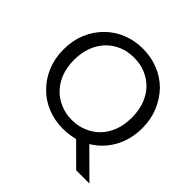

<svg xmlns="http://www.w3.org/2000/svg" viewBox="-209 -889 1206 1206"><g transform="rotate(45 394.0 -286.5)"><path d="M136.2 -349.1Q136.2 -284.7 155.8 -233.9Q175.3 -183.1 210 -147Q243.2 -112.3 291 -91.8Q337.9 -71.8 393.1 -71.8Q448.2 -71.8 495.1 -91.8Q544.4 -112.8 577.1 -147Q610.8 -182.1 630.9 -233.9Q649.9 -283.2 649.9 -349.1Q649.9 -414.1 630.9 -464.8Q610.8 -516.6 577.1 -551.8Q544.4 -585.9 495.1 -606.9Q450.7 -626 393.1 -626Q335.4 -626 291 -606.9Q243.2 -586.4 210 -551.8Q175.3 -515.6 155.8 -464.8Q136.2 -412.6 136.2 -349.1ZM43 -349.1Q43 -427.7 69.8 -493.2Q97.2 -558.1 145 -606Q193.4 -654.3 255.9 -679.2Q319.3 -705.1 393.1 -705.1Q465.8 -705.1 530.8 -679.2Q594.2 -653.8 642.1 -606Q689 -556.6 715.8 -493.2Q743.2 -426.8 743.2 -349.1Q743.2 -247.1 698.2 -167Q654.3 -88.4 578.1 -43L753.9 131.8H636.2L497.1 -6.8Q442.4 6.8 393.1 6.8Q319.3 6.8 255.9 -19Q190.4 -44.9 145 -92.8Q98.1 -137.7 69.8 -206.1Q43 -270 43 -349.1Z"/></g></svg>

Font: PoppinsZ
Style: Regular
Weight: 400
Designer: Ninad Kale (Devanagari), Jonny Pinhorn (Latin)
Foundry: Indian Type Foundry
Version: Version 3.002;FEAKit 1.0